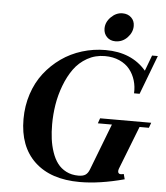

<svg xmlns="http://www.w3.org/2000/svg" viewBox="-59 -925 854 990"><g transform="rotate(5 368.0 -430.0)"><path d="M510.3 -725.6Q483.4 -725.6 466.3 -742.9Q449.2 -760.3 449.2 -786.6Q449.2 -819.8 475.8 -846.2Q502.4 -872.6 535.2 -872.6Q563 -872.6 580.6 -855.7Q598.1 -838.9 598.1 -812.5Q598.1 -779.3 572.5 -752.4Q546.9 -725.6 510.3 -725.6ZM390.6 13.2Q240.2 13.2 157 -64.9Q73.7 -143.1 73.7 -285.2Q73.7 -354 94 -415.5Q114.3 -477.1 150.9 -524.2Q187.5 -571.3 236.1 -605.7Q284.7 -640.1 343.5 -658.2Q402.3 -676.3 464.8 -676.3Q599.6 -676.3 675.3 -587.9L705.6 -668.9H735.4L658.7 -466.8H629.9Q631.8 -501.5 622.3 -533.2Q612.8 -564.9 592.8 -590.1Q572.8 -615.2 539.6 -630.1Q506.3 -645 463.9 -645Q414.1 -645 372.6 -621.6Q331.1 -598.1 304 -560.3Q276.9 -522.5 258.1 -472.9Q239.3 -423.3 231.2 -372.6Q223.1 -321.8 223.1 -271Q223.1 -230.5 227.8 -195.3Q232.4 -160.2 243.7 -127.2Q254.9 -94.2 272.5 -70.8Q290 -47.4 317.6 -33.2Q345.2 -19 380.9 -19Q404.8 -19 417.5 -27.6Q430.2 -36.1 438 -56.6L530.3 -296.4H457.5L466.8 -323.2H731.4L721.7 -296.4H673.3L588.9 -80.1Q580.1 -60.5 585.7 -51Q591.3 -41.5 613.3 -47.9L620.6 -21Q493.2 13.2 390.6 13.2Z"/></g></svg>

Font: Elstob 18pt
Style: Bold Italic
Weight: 700
Italic angle: -20°
Designer: Peter S. Baker
Version: Version 1.015